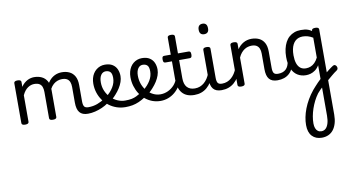

<svg xmlns="http://www.w3.org/2000/svg" viewBox="-130 -1143 4141 2266"><g transform="rotate(-10 1940.5 -10.0)"><path d="M889 17Q855 17 830 7.5Q805 -2 789 -21.5Q773 -41 765.5 -70.5Q758 -100 758 -140V-326Q758 -361 748 -386.5Q738 -412 715.5 -425.5Q693 -439 656 -439Q630 -439 603.5 -430Q577 -421 553 -400.5Q529 -380 510.5 -345Q492 -310 481 -259L455 -258Q455 -315 470.5 -362.5Q486 -410 514.5 -445.5Q543 -481 582 -500Q621 -519 668 -519Q719 -519 758.5 -500Q798 -481 821 -440.5Q844 -400 844 -334V-140Q844 -95 857.5 -76.5Q871 -58 908 -58Q922 -58 928.5 -46.5Q935 -35 933.5 -20.5Q932 -6 921 5.5Q910 17 889 17ZM136 15Q115 15 104.5 8.5Q94 2 94 -11V-489Q94 -502 104.5 -508.5Q115 -515 136 -515Q158 -515 169 -508.5Q180 -502 180 -489V-430Q196 -455 215.5 -472Q235 -489 255.5 -499.5Q276 -510 296.5 -514.5Q317 -519 335 -519Q386 -519 426 -500Q466 -481 489.5 -440.5Q513 -400 513 -334V-11Q513 2 502 8.5Q491 15 469 15Q447 15 436.5 8.5Q426 2 426 -11V-326Q426 -362 416 -387.5Q406 -413 383.5 -426Q361 -439 323 -439Q305 -439 286 -433.5Q267 -428 247.5 -415Q228 -402 211 -381Q194 -360 180 -329V-11Q180 2 169 8.5Q158 15 136 15Z M889 17Q870 17 863.5 5.5Q857 -6 861 -20.5Q865 -35 877 -46.5Q889 -58 908 -58Q964 -58 1015.5 -77Q1067 -96 1104 -124Q1118 -133 1128 -128Q1138 -123 1143 -110.5Q1148 -98 1146.5 -84.5Q1145 -71 1134 -64Q1102 -41 1060.5 -22.5Q1019 -4 975 6.5Q931 17 889 17Z M1108 -121Q1130 -136 1149.5 -153.5Q1169 -171 1185 -189Q1207 -214 1222.5 -239.5Q1238 -265 1246 -292.5Q1254 -320 1254 -349Q1254 -401 1234 -420.5Q1214 -440 1180 -440Q1166 -440 1159.5 -452Q1153 -464 1153.5 -479.5Q1154 -495 1161.5 -507Q1169 -519 1183 -519Q1240 -519 1275.5 -496Q1311 -473 1327 -435.5Q1343 -398 1343 -355Q1343 -321 1330.5 -285Q1318 -249 1296 -214.5Q1274 -180 1245 -148Q1224 -124 1200 -103Q1176 -82 1150 -64Z M1339 17Q1283 17 1233.5 0Q1184 -17 1143 -48Q1102 -79 1072.5 -121.5Q1043 -164 1027 -214.5Q1011 -265 1011 -321Q1011 -355 1019 -385.5Q1027 -416 1042.5 -440.5Q1058 -465 1079.5 -482.5Q1101 -500 1127 -509.5Q1153 -519 1183 -519Q1197 -519 1203.5 -507Q1210 -495 1209.5 -479.5Q1209 -464 1201 -452Q1193 -440 1179 -440Q1162 -440 1147.5 -432Q1133 -424 1122.5 -408.5Q1112 -393 1106.5 -371Q1101 -349 1101 -321Q1101 -264 1122 -216.5Q1143 -169 1178.5 -133.5Q1214 -98 1258 -79Q1302 -60 1347 -60Q1395 -60 1426.5 -66.5Q1458 -73 1484 -86Q1510 -99 1542 -118Q1550 -123 1559 -116Q1568 -109 1575.5 -97Q1583 -85 1585 -74Q1587 -63 1581 -59Q1540 -32 1501.5 -15Q1463 2 1423.5 9.5Q1384 17 1339 17Z M1552 -121Q1574 -136 1593.5 -153.5Q1613 -171 1629 -189Q1651 -214 1666.5 -239.5Q1682 -265 1690 -292.5Q1698 -320 1698 -349Q1698 -401 1678 -420.5Q1658 -440 1624 -440Q1610 -440 1603.5 -452Q1597 -464 1597.5 -479.5Q1598 -495 1605.5 -507Q1613 -519 1627 -519Q1684 -519 1719.5 -496Q1755 -473 1771 -435.5Q1787 -398 1787 -355Q1787 -321 1774.5 -285Q1762 -249 1740 -214.5Q1718 -180 1689 -148Q1668 -124 1644 -103Q1620 -82 1594 -64Z M1760 17Q1708 17 1662 0Q1616 -17 1578 -48Q1540 -79 1513 -121.5Q1486 -164 1471 -214.5Q1456 -265 1456 -321Q1456 -355 1464 -385.5Q1472 -416 1487 -440.5Q1502 -465 1523.5 -482.5Q1545 -500 1571 -509.5Q1597 -519 1627 -519Q1641 -519 1647.5 -507Q1654 -495 1653.5 -479.5Q1653 -464 1645 -452Q1637 -440 1623 -440Q1606 -440 1592 -432.5Q1578 -425 1567.5 -410Q1557 -395 1551 -373.5Q1545 -352 1545 -323Q1545 -266 1563.5 -218Q1582 -170 1614 -134.5Q1646 -99 1686.5 -79.5Q1727 -60 1771 -60Q1819 -60 1862.5 -80.5Q1906 -101 1937.5 -136Q1969 -171 1982 -216Q1985 -225 1997 -225.5Q2009 -226 2020 -220.5Q2031 -215 2028 -203Q2017 -155 1991.5 -115Q1966 -75 1930 -45Q1894 -15 1850.5 1Q1807 17 1760 17Z M2165 17Q2117 17 2081 3Q2045 -11 2020.5 -39Q1996 -67 1983.5 -108Q1971 -149 1971 -203V-420H1893Q1878 -420 1872 -429Q1866 -438 1866 -460Q1866 -483 1872 -491.5Q1878 -500 1893 -500H1971V-704Q1971 -717 1981.5 -723.5Q1992 -730 2013 -730Q2035 -730 2046 -723.5Q2057 -717 2057 -704V-500H2183Q2198 -500 2204.5 -491.5Q2211 -483 2211 -460Q2211 -438 2204.5 -429Q2198 -420 2183 -420H2057V-203Q2057 -167 2065 -140Q2073 -113 2089 -95Q2105 -77 2128.5 -67.5Q2152 -58 2183 -58Q2197 -58 2204 -46.5Q2211 -35 2209.5 -20.5Q2208 -6 2197 5.5Q2186 17 2165 17Z M2165 17Q2151 17 2144.5 5.5Q2138 -6 2139.5 -20.5Q2141 -35 2152 -46.5Q2163 -58 2184 -58Q2217 -58 2245 -69Q2273 -80 2296 -100Q2319 -120 2336.5 -147Q2354 -174 2366 -205Q2372 -220 2383.5 -218.5Q2395 -217 2403.5 -207Q2412 -197 2409 -186Q2394 -138 2370.5 -100.5Q2347 -63 2316.5 -36.5Q2286 -10 2248 3.5Q2210 17 2165 17Z M2490 17Q2456 17 2431 7.5Q2406 -2 2390 -21.5Q2374 -41 2366.5 -70.5Q2359 -100 2359 -140V-489Q2359 -502 2369.5 -508.5Q2380 -515 2401 -515Q2423 -515 2434 -508.5Q2445 -502 2445 -489V-140Q2445 -95 2458.5 -76.5Q2472 -58 2509 -58Q2523 -58 2530 -46.5Q2537 -35 2535.5 -20.5Q2534 -6 2523 5.5Q2512 17 2490 17ZM2403 -669Q2375 -669 2360.5 -684.5Q2346 -700 2346 -731Q2346 -763 2360.5 -779Q2375 -795 2403 -795Q2430 -795 2444 -779Q2458 -763 2458 -731Q2459 -700 2444.5 -684.5Q2430 -669 2403 -669Z M2490 17Q2476 17 2469.5 5.5Q2463 -6 2464.5 -20.5Q2466 -35 2477 -46.5Q2488 -58 2509 -58Q2542 -58 2570 -69Q2598 -80 2621 -100Q2644 -120 2661.5 -147Q2679 -174 2691 -205Q2697 -220 2708.5 -218.5Q2720 -217 2728.5 -207Q2737 -197 2734 -186Q2719 -138 2695.5 -100.5Q2672 -63 2641.5 -36.5Q2611 -10 2573 3.5Q2535 17 2490 17Z M3161 17Q3127 17 3102 7.5Q3077 -2 3061 -21.5Q3045 -41 3037.5 -70.5Q3030 -100 3030 -140V-326Q3030 -361 3019.5 -386.5Q3009 -412 2987 -425.5Q2965 -439 2928 -439Q2907 -439 2884.5 -433Q2862 -427 2841.5 -413.5Q2821 -400 2802.5 -378Q2784 -356 2770 -324V-11Q2770 2 2759 8.5Q2748 15 2726 15Q2705 15 2694.5 8.5Q2684 2 2684 -11V-489Q2684 -502 2694.5 -508.5Q2705 -515 2726 -515Q2748 -515 2759 -508.5Q2770 -502 2770 -489V-424Q2784 -446 2802.5 -463.5Q2821 -481 2842.5 -493.5Q2864 -506 2888.5 -512.5Q2913 -519 2940 -519Q2992 -519 3031.5 -500Q3071 -481 3093.5 -440.5Q3116 -400 3116 -334V-140Q3116 -95 3129.5 -76.5Q3143 -58 3180 -58Q3194 -58 3201 -46.5Q3208 -35 3206.5 -20.5Q3205 -6 3194 5.5Q3183 17 3161 17Z M3161 17Q3147 17 3140.5 5.5Q3134 -6 3135.5 -20.5Q3137 -35 3148 -46.5Q3159 -58 3180 -58Q3210 -58 3233.5 -66Q3257 -74 3274 -90Q3291 -106 3301.5 -130Q3312 -154 3316 -186Q3318 -201 3331 -205.5Q3344 -210 3356.5 -205.5Q3369 -201 3367 -186Q3363 -133 3346 -94.5Q3329 -56 3302 -31.5Q3275 -7 3239.5 5Q3204 17 3161 17Z M3714 55Q3730 40 3746 26.5Q3762 13 3777.5 1Q3793 -11 3807 -21Q3821 -31 3832 -38Q3846 -47 3858 -42Q3870 -37 3876.5 -24Q3883 -11 3881 2.5Q3879 16 3865 25Q3852 33 3836 45.5Q3820 58 3802 73Q3784 88 3765.5 104Q3747 120 3730 134ZM3559 775Q3485 775 3442 729Q3399 683 3399 596Q3399 551 3408.5 502.5Q3418 454 3437.5 403Q3457 352 3486.5 301Q3516 250 3556 201Q3573 182 3590 162.5Q3607 143 3625.5 124.5Q3644 106 3662 89V-75Q3639 -38 3611.5 -18.5Q3584 1 3556.5 8.5Q3529 16 3502 16Q3445 16 3401 -11.5Q3357 -39 3332 -95Q3307 -151 3307 -236Q3307 -288 3317 -332Q3327 -376 3345.5 -411Q3364 -446 3391.5 -470Q3419 -494 3454 -507Q3489 -520 3531 -520Q3559 -520 3579 -517.5Q3599 -515 3618.5 -508Q3638 -501 3662 -485V-490Q3662 -503 3672.5 -509.5Q3683 -516 3705 -516Q3726 -516 3737 -509.5Q3748 -503 3748 -490V530Q3748 588 3735 633.5Q3722 679 3698 710.5Q3674 742 3638.5 758.5Q3603 775 3559 775ZM3566 699Q3597 699 3618 679Q3639 659 3650.5 621Q3662 583 3662 529V192Q3650 202 3640 212.5Q3630 223 3621 233Q3612 243 3604 252Q3576 290 3555 332Q3534 374 3519 418Q3504 462 3496 506Q3488 550 3488 592Q3488 626 3497.5 650Q3507 674 3524 686.5Q3541 699 3566 699ZM3515 -64Q3544 -64 3570.5 -74Q3597 -84 3620.5 -107Q3644 -130 3662 -167V-405Q3631 -424 3601 -432.5Q3571 -441 3540 -441Q3514 -441 3491.5 -433Q3469 -425 3451.5 -409Q3434 -393 3421.5 -369Q3409 -345 3402.5 -313Q3396 -281 3396 -240Q3396 -185 3409 -145.5Q3422 -106 3448.5 -85Q3475 -64 3515 -64Z"/></g></svg>

Font: Playwrite VN
Style: Regular
Weight: 400
Designer: Veronika Burian, José Scaglione
Foundry: TypeTogether
Version: Version 1.002